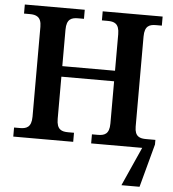

<svg xmlns="http://www.w3.org/2000/svg" viewBox="-60 -769 930 1034"><g transform="rotate(5 404.5 -252.0)"><path d="M32 0H356V-49H325C290 -49 262 -57 262 -116V-344H547V-116C547 -57 519 -49 484 -49H453V0H729L635 210H733L796 -24V-49H746C713 -49 684 -56 684 -111V-598C684 -657 712 -665 746 -665H777V-714H453V-665H484C519 -665 547 -657 547 -598V-401H262V-598C262 -657 290 -665 325 -665H356V-714H32V-665H63C96 -665 126 -657 126 -602V-116C126 -57 97 -49 63 -49H32Z"/></g></svg>

Font: Noto Serif SemiBold
Style: Regular
Weight: 600
Designer: Monotype Design Team
Foundry: Monotype Imaging Inc.
Version: Version 2.013